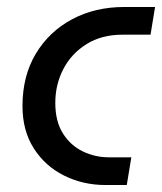

<svg xmlns="http://www.w3.org/2000/svg" viewBox="-20 -530 464 550"><path d="M282 0Q218 0 163.7 -27Q109.4 -54 76.9 -104.8Q44.4 -155.6 44.4 -226Q44.4 -312.4 82.5 -376Q120.6 -439.6 186.5 -474.8Q252.4 -510 336.2 -510H424.2L411.2 -430.6H330.4Q271 -430.6 227.7 -403.5Q184.4 -376.4 161.4 -332.1Q138.4 -287.8 138.4 -235.2Q138.4 -182.6 160.2 -147.9Q182 -113.2 217.2 -96.3Q252.4 -79.4 291.4 -79.4H356.2L343.2 0Z"/></svg>

Font: MuseoModerno Thin
Style: Italic
Weight: 100
Italic angle: -9°
Designer: Pablo Cosgaya, Héctor Gatti, Marcela Romero, and the Authors of The MuseoModerno Project.
Foundry: Omnibus-Type Team
Version: Version 1.003